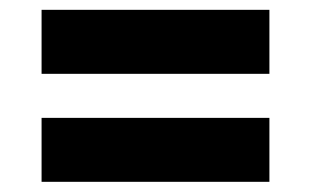

<svg xmlns="http://www.w3.org/2000/svg" viewBox="-20 -499 625 381"><path d="M514.6 -352.5H62.5V-479.5H514.6ZM514.6 -138.2H62.5V-265.1H514.6Z"/></svg>

Font: Roboto
Style: Regular
Weight: 900
Designer: Google
Version: Version 2.001171; 2014